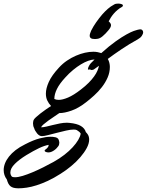

<svg xmlns="http://www.w3.org/2000/svg" viewBox="-271 -688 797 1042"><path d="M44.9 106Q41.5 110.8 35.9 116.7Q30.3 122.6 23.4 127.4Q16.6 132.3 8.5 135.7Q0.5 139.2 -7.8 139.2Q-16.1 139.2 -22.5 136.5Q-28.8 133.8 -28.8 129.9Q-28.8 126.5 -24.9 124Q-19 120.1 -12.9 113.3Q-6.8 106.4 -6.8 98.1Q-29.8 102.1 -59.1 116Q-88.4 129.9 -127.9 153.8Q-167.5 178.2 -191.2 202.1Q-214.8 226.1 -214.8 248Q-214.8 253.4 -213.1 259Q-211.4 264.6 -207 270Q-204.1 272.5 -199.2 273.2Q-194.3 273.9 -189 273.9Q-172.4 273.9 -147.5 266.4Q-122.6 258.8 -94.2 246.8Q-65.9 234.9 -36.1 220Q-6.3 205.1 21 189.9Q52.2 172.4 78.4 152.1Q104.5 131.8 123.3 111.3Q142.1 90.8 153.3 71.8Q164.6 52.7 167 37.1Q164.1 31.7 158.7 27.1Q153.3 22.5 146 18.1Q140.1 15.1 128.9 15.1Q111.8 15.1 87.2 20.8Q62.5 26.4 37.1 33Q11.7 39.6 -10.3 45.2Q-32.2 50.8 -43.9 50.8Q-51.3 50.8 -57.9 46.6Q-64.5 42.5 -69.8 35.9Q-75.2 29.3 -79.6 21.7Q-84 14.2 -85.9 6.8Q-91.8 -3.4 -91.8 -18.1Q-91.8 -26.4 -88.9 -36.1Q-86.4 -42 -76.2 -51.5Q-65.9 -61 -52.2 -71.8Q-38.6 -82.5 -22.9 -93.3Q-7.3 -104 5.9 -112.8Q-6.8 -126.5 -14.4 -142.6Q-22 -158.7 -22 -180.2Q-22 -208 -6.1 -243.4Q9.8 -278.8 48.8 -320.8Q68.8 -342.8 92.5 -358.9Q116.2 -375 141.1 -385.7Q166 -396.5 190.2 -401.9Q214.4 -407.2 235.8 -407.2Q248 -407.2 259 -405Q270 -402.8 278.8 -399.9Q322.8 -439.5 356.9 -463.6Q391.1 -487.8 415.5 -501.2Q439.9 -514.6 454.6 -519.8Q469.2 -524.9 474.1 -525.9Q485.8 -528.8 491.2 -528.8Q498 -528.8 502 -523.7Q505.9 -518.6 505.9 -513.2Q505.9 -503.9 498.5 -493.2Q491.2 -482.4 476.1 -474.1Q430.7 -449.2 388.9 -421.1Q347.2 -393.1 314 -368.2Q319.8 -358.4 322.5 -346.9Q325.2 -335.4 325.2 -325.2Q325.2 -294.9 313 -267.1Q300.8 -239.3 281.7 -214.8Q262.7 -190.4 239.7 -169.7Q216.8 -148.9 195.8 -132.8Q155.3 -101.1 116.9 -87.6Q78.6 -74.2 50.8 -74.2Q38.6 -65.4 22.2 -54.7Q5.9 -43.9 -9 -33.2Q-23.9 -22.5 -34.9 -12.9Q-45.9 -3.4 -47.9 2.9Q-36.1 2.9 -19.5 -1Q-2.9 -4.9 15.6 -9.5Q34.2 -14.2 54.2 -18.1Q74.2 -22 92.8 -22Q96.7 -22 99.9 -21.5Q103 -21 106.9 -21Q146.5 -17.1 167.7 -4.4Q189 8.3 194.8 28.8Q208 42 210.9 54.2Q211.9 58.1 212.4 61.5Q212.9 64.9 212.9 68.8Q212.9 90.8 199.7 115.5Q186.5 140.1 165 165Q143.6 189.9 115.7 213.1Q87.9 236.3 58.1 254.9Q21.5 278.3 -11.2 293.5Q-43.9 308.6 -72.5 317.6Q-101.1 326.7 -125.7 330.3Q-150.4 334 -169.9 334Q-185.5 334 -196.3 331.3Q-207 328.6 -214.1 322.8Q-221.2 316.9 -225.8 307.9Q-230.5 298.8 -233.9 286.1Q-251 263.2 -251 234.9Q-251 217.3 -243.9 198.7Q-236.8 180.2 -222.4 161.9Q-208 143.6 -186.3 126.7Q-164.6 109.9 -134.8 95.2Q-89.8 71.8 -55.4 63Q-21 54.2 2.9 54.2Q8.3 54.2 13.9 54.4Q19.5 54.7 30.8 57.1Q40.5 59.6 44.7 65.4Q48.8 71.3 49.8 79.1Q50.8 81.5 50.8 83.5Q50.8 85.4 50.8 87.9Q50.8 98.6 44.9 106ZM222.2 -345.2Q227.5 -350.6 232.4 -355.2Q237.3 -359.9 242.2 -365.2Q226.6 -364.7 207.5 -357.9Q188.5 -351.1 168 -338.6Q147.5 -326.2 125.7 -308.3Q104 -290.5 83 -267.1Q52.2 -233.9 38.1 -205.3Q23.9 -176.8 23.9 -150.9Q29.3 -148.4 34.9 -147.2Q40.5 -146 47.9 -146Q68.4 -146 98.4 -158.7Q128.4 -171.4 168 -202.1Q192.9 -221.2 210.4 -239Q228 -256.8 239.7 -273.2Q251.5 -289.6 257.6 -304Q263.7 -318.4 266.1 -331.1L245.1 -315.9Q238.3 -310.5 234.1 -309.3Q230 -308.1 227.1 -308.1Q223.1 -308.1 220.9 -309.6Q218.8 -311 214.8 -311Q213.4 -311 211.9 -310.5Q210.4 -310.1 209 -310.1Q206.1 -310.1 206.1 -313Q206.1 -315.9 207.5 -320.3Q209 -324.7 211.4 -329.3Q213.9 -334 216.6 -338.1Q219.2 -342.3 222.2 -345.2ZM223.6 -521.5Q235.8 -545.4 250.5 -566.4Q265.1 -587.4 283.7 -609.4Q298.8 -626.5 314 -639.9Q329.1 -653.3 347.7 -663.1Q352.5 -666.5 358.6 -667.5Q364.7 -668.5 370.6 -668.5Q380.4 -668.5 388.2 -665.8Q396 -663.1 396 -659.2Q396 -656.7 395.3 -654.8Q394.5 -652.8 390.6 -650.4Q377.4 -643.1 366.5 -633.8Q355.5 -624.5 346.4 -614Q337.4 -603.5 330.6 -592.8Q323.7 -582 318.8 -572.3Q331.5 -561 331.5 -551.3Q331.5 -547.4 330.3 -544.4Q329.1 -541.5 327.6 -538.1Q324.2 -531.7 317.1 -523.2Q310.1 -514.6 301.8 -506.1Q293.5 -497.6 285.2 -490.7Q276.9 -483.9 271 -481.4Q264.2 -478 256.3 -477.1Q248.5 -476.1 244.6 -476.1Q229 -476.1 222.4 -480.7Q215.8 -485.4 215.8 -494.1Q215.8 -499.5 217.8 -505.9Q219.7 -512.2 223.6 -521.5Z"/></svg>

Font: Oregano
Style: Italic
Weight: 400
Italic angle: -12°
Designer: Astigmatic (AOETI)
Foundry: Astigmatic (AOETI)
Version: Version 1.000